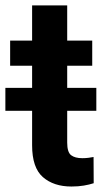

<svg xmlns="http://www.w3.org/2000/svg" viewBox="-32 -678 388 708"><path d="M323.2 -354V-269.5H215.8V-152.3Q215.8 -116.7 230.2 -105.7Q244.6 -94.7 271.5 -94.7Q284.2 -94.7 294.9 -96.2Q305.7 -97.7 313 -99.1L313.5 -2.4Q297.4 2.9 277.1 6.3Q256.8 9.8 231.4 9.8Q166 9.8 126.2 -24.9Q86.4 -59.6 86.4 -142.1V-269.5H-12.2V-354H86.4V-435.5H5.4V-528.3H86.4V-658.2H215.8V-528.3H308.1V-435.5H215.8V-354Z"/></svg>

Font: Vazirmatn RD UI FD SemiBold
Style: Regular
Weight: 600
Designer: Saber Rastikerdar
Foundry: Saber Rastikerdar
Version: Version 33.003